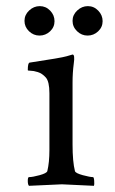

<svg xmlns="http://www.w3.org/2000/svg" viewBox="-20 -601 373 624"><path d="M215.8 -333V-131.8Q215.8 -75.2 223.6 -44.9Q225.6 -38.1 249 -31.7Q272.5 -25.4 282.2 -25.4Q285.2 -25.4 286.1 -13.7Q287.1 -2 285.2 2.9Q187.5 -2 181.2 -2Q174.8 -2 74.2 2.9Q70.3 -1 70.3 -13.2Q70.3 -25.4 74.2 -25.4Q85.9 -25.4 108.9 -31.7Q131.8 -38.1 133.8 -44.9Q140.6 -73.2 140.6 -113.3V-297.9Q140.6 -335.9 128.9 -349.1Q117.2 -362.3 103 -366.7Q88.9 -371.1 79.6 -371.1Q70.3 -371.1 70.3 -373Q70.3 -396.5 76.2 -397.5Q179.7 -413.1 195.8 -418Q211.9 -422.9 215.8 -423.8Q224.1 -423.8 219.7 -394Q215.8 -364.3 215.8 -333ZM74.7 -566.9Q89.8 -581.1 109.4 -581.1Q128.9 -581.1 143.1 -566.4Q157.2 -551.8 157.2 -532.2Q157.2 -512.7 142.6 -499Q127.9 -485.4 108.4 -485.4Q88.9 -485.4 74.2 -499.5Q59.6 -513.7 59.6 -533.2Q59.6 -552.7 74.7 -566.9ZM231 -566.9Q246.1 -581.1 265.6 -581.1Q285.2 -581.1 299.3 -566.4Q313.5 -551.8 313.5 -532.2Q313.5 -512.7 298.8 -499Q284.2 -485.4 264.6 -485.4Q245.1 -485.4 230.5 -499.5Q215.8 -513.7 215.8 -533.2Q215.8 -552.7 231 -566.9Z"/></svg>

Font: CrimsonText-Roman
Style: Roman
Weight: 400
Version: Version 0.13